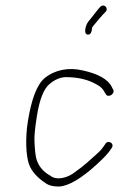

<svg xmlns="http://www.w3.org/2000/svg" viewBox="-20 -708 453 702"><path d="M303.3 -581.5C311.3 -582.3 315.8 -590.8 316.9 -607C317.2 -608.3 319.2 -611.3 323.2 -616C331.6 -626 354.3 -653.7 365.2 -664C379.6 -677.6 359.6 -697.7 345.6 -682L337.8 -673C325.8 -658 316.2 -645 303.3 -629.5C292.3 -616.3 283.3 -579.5 303.3 -581.5ZM393.4 -381 388.8 -390C375.2 -418.6 336.8 -438.8 282 -450.6C231.5 -462.4 181.3 -453.2 144 -423C115.7 -400 94.9 -346.7 81.7 -263.1C72.2 -203.6 74.8 -138.8 86 -107.5C95.5 -81.1 117.1 -57.1 151 -35.5C161 -29.2 175.8 -26 196.1 -26C231.2 -28 277.6 -55.3 335.1 -108.1C357.7 -128.8 372.9 -144.8 380.8 -156L388.5 -167C400.4 -185 373.2 -198.2 364.7 -181L357 -170C352.6 -163.3 346.1 -156.2 337.6 -148.5C311.6 -125.2 287.4 -101.7 253.9 -78.7C228.9 -58.2 187 -46.3 163.5 -66C139.7 -78.9 123.5 -97.4 114.7 -121.5C110.1 -134.4 107.1 -158.9 105.9 -195C105.3 -212.3 108.3 -241.7 114.8 -283C124.6 -344.9 140.2 -384.2 161.5 -401C179.2 -416.2 198.1 -424.6 218.5 -426C265.8 -426 301.5 -417.2 332.6 -399.6C346.9 -392.1 356.4 -383.2 361.1 -373L366.7 -364C374.8 -348 402.9 -365 393.4 -381Z"/></svg>

Font: MewTooHand
Style: CondIta
Weight: 400
Designer: Mew Too, Robert Jablonski
Version: Version 0.77